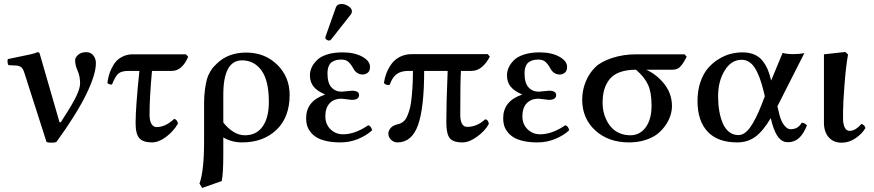

<svg xmlns="http://www.w3.org/2000/svg" viewBox="-20 -703 4375 961"><path d="M102.1 -337.9Q95.7 -358.9 86.2 -366.5Q76.7 -374 59.1 -375L22 -377Q15.1 -391.1 19 -407.2Q40.5 -412.1 75 -418.9Q109.4 -425.8 132.1 -430.9Q154.8 -436 168 -441.9Q173.3 -441.9 175.8 -439.7Q178.2 -437.5 180.2 -429.2L275.9 -98.1Q279.3 -83.5 287.1 -95.2Q294.9 -106.9 297.9 -112.8Q343.8 -183.1 362.3 -222.4Q380.9 -261.7 380.9 -286.1Q380.9 -320.8 368.4 -349.1Q356 -377.4 356 -400.9Q356 -415.5 371.1 -428.7Q386.2 -441.9 412.1 -441.9Q434.1 -441.9 447 -425.8Q460 -409.7 460 -387.2Q460 -329.6 410.9 -229.5Q361.8 -129.4 262.2 7.8Q253.9 11.2 237.8 11.2Q221.7 11.2 212.9 7.8Z M677.7 -348.1H624.5Q588.4 -348.1 572.8 -335Q557.1 -321.8 540.5 -279.8Q522.9 -279.8 517.6 -288.1Q520 -306.2 524.4 -323.5Q528.8 -340.8 538.6 -361.1Q548.3 -381.3 561.5 -396.2Q574.7 -411.1 596.4 -421.1Q618.2 -431.2 644.5 -431.2H910.6L921.9 -418.9Q891.6 -348.1 839.8 -348.1H740.7Q728.5 -215.3 728.5 -130.9Q728.5 -99.1 738 -83Q747.6 -66.9 763.7 -66.9Q808.6 -66.9 851.6 -107.9Q867.2 -105 870.6 -84Q847.2 -44.4 810.5 -17.3Q773.9 9.8 740.7 9.8Q696.3 9.8 677.5 -11.2Q658.7 -32.2 658.7 -86.9Q658.7 -165 677.7 -348.1Z M1325.7 -192.9Q1325.7 -298.8 1289.1 -349.9Q1252.4 -400.9 1191.4 -400.9Q1097.7 -400.9 1097.7 -229V-89.8Q1119.1 -62 1147.2 -43.9Q1175.3 -25.9 1205.6 -25.9Q1263.2 -25.9 1294.4 -69.6Q1325.7 -113.3 1325.7 -192.9ZM1089.8 203.1 991.7 237.8 978.5 215.8Q1001.5 153.3 1001.5 3.9V-185.1Q1001.5 -224.1 1005.9 -255.6Q1010.3 -287.1 1015.6 -306.2Q1021 -325.2 1031 -342.3Q1041 -359.4 1047.6 -366.7Q1054.2 -374 1065.4 -384.8Q1122.1 -439.9 1212.4 -439.9Q1305.7 -439.9 1367.7 -378.9Q1429.7 -317.9 1429.7 -228Q1429.7 -116.2 1363.8 -53.2Q1297.9 9.8 1191.4 9.8Q1140.1 9.8 1097.7 -15.1V65.9Q1097.7 167 1089.8 203.1Z M1512.2 -110.8Q1512.2 -196.8 1605.5 -229V-231Q1568.4 -246.6 1549.8 -269.3Q1531.2 -292 1531.2 -326.2Q1531.2 -346.2 1539.8 -365Q1548.3 -383.8 1565.9 -401.6Q1583.5 -419.4 1616.9 -430.2Q1650.4 -440.9 1694.3 -440.9Q1753.9 -440.9 1793 -419.4Q1832 -397.9 1832 -368.2Q1832 -348.1 1820.8 -339.1Q1809.6 -330.1 1795.4 -330.1Q1763.7 -330.1 1747.1 -362.8Q1735.8 -382.8 1723.1 -393.8Q1710.4 -404.8 1688.5 -404.8Q1675.3 -404.8 1665 -402.6Q1654.8 -400.4 1643.3 -393.8Q1631.8 -387.2 1625.5 -372.3Q1619.1 -357.4 1619.1 -335Q1619.1 -287.6 1638.9 -265.9Q1658.7 -244.1 1690.4 -244.1Q1692.9 -244.1 1715.6 -246.6Q1738.3 -249 1741.2 -249Q1777.3 -249 1777.3 -227.1Q1777.3 -203.1 1740.2 -203.1Q1736.8 -203.1 1716.1 -206.1Q1695.3 -209 1689.5 -209Q1651.4 -209 1629.9 -186Q1608.4 -163.1 1608.4 -121.1Q1608.4 -81.1 1634.3 -55.9Q1660.2 -30.8 1697.3 -30.8Q1756.8 -30.8 1823.2 -76.2Q1838.9 -70.8 1842.3 -50.8Q1814.5 -24.9 1772.7 -7.6Q1731 9.8 1683.1 9.8Q1643.6 9.8 1612.8 2.7Q1582 -4.4 1563.5 -16.1Q1544.9 -27.8 1533 -43.9Q1521 -60.1 1516.6 -76.2Q1512.2 -92.3 1512.2 -110.8ZM1689.5 -683.1Q1706.1 -683.1 1723.6 -672.1Q1741.2 -661.1 1741.2 -647Q1741.2 -637.2 1735.4 -629.9L1639.2 -507.8Q1633.3 -500 1627.4 -500Q1621.1 -500 1614.7 -504.2Q1608.4 -508.3 1608.4 -513.2Q1608.4 -517.1 1610.4 -522.9L1661.1 -666Q1667 -683.1 1689.5 -683.1Z M2420.9 -432.1 2431.6 -419.9Q2417 -389.6 2393.3 -368.9Q2369.6 -348.1 2339.8 -348.1H2287.1Q2283.7 -306.2 2283.7 -129.9Q2283.7 -67.9 2318.8 -67.9Q2367.2 -67.9 2408.7 -106Q2423.3 -104.5 2426.8 -83Q2408.7 -48.8 2368.7 -19.5Q2328.6 9.8 2294.9 9.8Q2247.6 9.8 2230.7 -12Q2213.9 -33.7 2213.9 -91.8Q2213.9 -190.4 2220.7 -348.1H2103Q2103 -162.1 2072 -76.2Q2041 9.8 1968.8 9.8Q1951.7 9.8 1937.7 -3.2Q1923.8 -16.1 1923.8 -34.2Q1923.8 -48.3 1934.6 -61.3Q1945.3 -74.2 1963.9 -79.1Q1974.6 -81.5 1981.2 -84Q1987.8 -86.4 1997.6 -93.5Q2007.3 -100.6 2013.2 -111.3Q2019 -122.1 2026.1 -142.1Q2033.2 -162.1 2037.1 -189.2Q2041 -216.3 2043.9 -256.6Q2046.9 -296.9 2046.9 -348.1H2023.9Q1986.8 -348.1 1965.1 -331.8Q1943.4 -315.4 1930.7 -278.8Q1922.4 -275.9 1912.6 -279.5Q1902.8 -283.2 1901.9 -289.1Q1905.3 -313.5 1914.3 -336.9Q1923.3 -360.4 1939.2 -382.6Q1955.1 -404.8 1981.7 -418.5Q2008.3 -432.1 2042 -432.1Z M2498.5 -110.8Q2498.5 -196.8 2591.8 -229V-231Q2554.7 -246.6 2536.1 -269.3Q2517.6 -292 2517.6 -326.2Q2517.6 -346.2 2526.1 -365Q2534.7 -383.8 2552.2 -401.6Q2569.8 -419.4 2603.3 -430.2Q2636.7 -440.9 2680.7 -440.9Q2740.2 -440.9 2779.3 -419.4Q2818.4 -397.9 2818.4 -368.2Q2818.4 -348.1 2807.1 -339.1Q2795.9 -330.1 2781.7 -330.1Q2750 -330.1 2733.4 -362.8Q2722.2 -382.8 2709.5 -393.8Q2696.8 -404.8 2674.8 -404.8Q2661.6 -404.8 2651.4 -402.6Q2641.1 -400.4 2629.6 -393.8Q2618.2 -387.2 2611.8 -372.3Q2605.5 -357.4 2605.5 -335Q2605.5 -287.6 2625.2 -265.9Q2645 -244.1 2676.8 -244.1Q2679.2 -244.1 2701.9 -246.6Q2724.6 -249 2727.5 -249Q2763.7 -249 2763.7 -227.1Q2763.7 -203.1 2726.6 -203.1Q2723.1 -203.1 2702.4 -206.1Q2681.6 -209 2675.8 -209Q2637.7 -209 2616.2 -186Q2594.7 -163.1 2594.7 -121.1Q2594.7 -81.1 2620.6 -55.9Q2646.5 -30.8 2683.6 -30.8Q2743.2 -30.8 2809.6 -76.2Q2825.2 -70.8 2828.6 -50.8Q2800.8 -24.9 2759 -7.6Q2717.3 9.8 2669.4 9.8Q2629.9 9.8 2599.1 2.7Q2568.4 -4.4 2549.8 -16.1Q2531.2 -27.8 2519.3 -43.9Q2507.3 -60.1 2502.9 -76.2Q2498.5 -92.3 2498.5 -110.8Z M3135.3 -25.9Q3182.6 -25.9 3211.9 -65.7Q3241.2 -105.5 3241.2 -174.8Q3241.2 -240.7 3223.4 -279.3Q3205.6 -317.9 3163.1 -354Q3116.2 -354 3082.8 -341.8Q3049.3 -329.6 3031 -306.4Q3012.7 -283.2 3004.4 -254.4Q2996.1 -225.6 2996.1 -188Q2996.1 -166.5 3000.5 -145Q3004.9 -123.5 3015.6 -101.8Q3026.4 -80.1 3041.7 -63.5Q3057.1 -46.9 3081.3 -36.4Q3105.5 -25.9 3135.3 -25.9ZM3346.2 -354H3214.4Q3267.1 -330.6 3305.2 -282.2Q3343.3 -233.9 3343.3 -171.9Q3343.3 -150.4 3336.4 -127.2Q3329.6 -104 3313.2 -79.1Q3296.9 -54.2 3273.2 -34.7Q3249.5 -15.1 3211.7 -2.7Q3173.8 9.8 3128.4 9.8Q3025.4 9.8 2959.7 -50Q2894 -109.9 2894 -204.1Q2894 -250 2910.9 -292.5Q2927.7 -335 2959 -366.2Q2986.8 -394 3043.2 -412.6Q3099.6 -431.2 3165 -431.2H3406.2L3417 -418.9Q3407.7 -401.4 3403.1 -393.6Q3398.4 -385.7 3389.4 -374.5Q3380.4 -363.3 3369.9 -358.6Q3359.4 -354 3346.2 -354Z M3574.2 -221.2Q3574.2 -182.6 3579.8 -149.2Q3585.4 -115.7 3596.9 -87.6Q3608.4 -59.6 3628.7 -43.2Q3648.9 -26.9 3676.3 -26.9Q3707 -26.9 3734.6 -65.4Q3762.2 -104 3791 -176.8L3808.1 -221.2L3802.2 -246.1Q3783.7 -323.2 3757.8 -363.5Q3731.9 -403.8 3691.9 -403.8Q3640.1 -403.8 3607.2 -350.1Q3574.2 -296.4 3574.2 -221.2ZM3471.2 -198.2Q3471.2 -250 3485.8 -292.5Q3500.5 -335 3523.7 -361.8Q3546.9 -388.7 3577.1 -407.2Q3607.4 -425.8 3637 -433.3Q3666.5 -440.9 3695.8 -440.9Q3729.5 -440.9 3754.6 -430.4Q3779.8 -419.9 3796.1 -399.4Q3812.5 -378.9 3822.5 -355.2Q3832.5 -331.5 3839.8 -299.8L3897 -438Q3920.9 -432.1 3948.2 -432.1Q3981 -432.1 4005.9 -437L3871.1 -170.9L3880.9 -129.9Q3889.6 -95.2 3905.3 -75.7Q3920.9 -56.2 3936 -56.2Q3954.1 -56.2 3967.5 -63Q3981 -69.8 3993.2 -88.9Q4009.3 -87.4 4019 -75.2Q4001.5 -32.2 3978.8 -11.7Q3956.1 8.8 3923.8 8.8Q3896 8.8 3877.2 -14.2Q3858.4 -37.1 3845.2 -83L3837.9 -111.8Q3797.9 -44.9 3759.5 -17.6Q3721.2 9.8 3669.9 9.8Q3572.3 9.8 3521.7 -44.2Q3471.2 -98.1 3471.2 -198.2Z M4199.7 -107.9Q4199.7 -83 4207.8 -65.4Q4215.8 -47.9 4232.9 -47.9Q4261.2 -47.9 4292 -83Q4309.1 -76.2 4311.5 -62Q4294.4 -32.7 4261.7 -10.7Q4229 11.2 4192.9 11.2Q4151.4 11.2 4127.7 -16.1Q4104 -43.5 4104 -88.9V-431.2L4210.9 -442.9L4224.6 -430.2Q4213.9 -371.6 4206.8 -277.8Q4199.7 -184.1 4199.7 -146Z"/></svg>

Font: Common Serif Medium
Style: Regular
Weight: 500
Designer: Philipp H. Poll, Khaled Hosny
Foundry: Stefan Peev, Context Ltd.
Version: Version 1.026